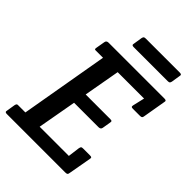

<svg xmlns="http://www.w3.org/2000/svg" viewBox="-248 -953 1065 1065"><g transform="rotate(45 284.5 -420.5)"><path d="M563 -679Q577 -679 577 -671Q577 -668 576 -664L553 -530Q552 -521 548 -518Q544 -515 534 -515H480Q470 -515 467.5 -518Q465 -521 467 -530L483 -599H276L238 -386H431Q441 -386 443.5 -383Q446 -380 444 -371L436 -323Q434 -308 417 -308H225L184 -79H413L422 -148Q424 -158 427 -161Q430 -164 440 -164H494Q504 -164 506.5 -161Q509 -158 507 -149L483 -15Q482 -6 478 -3Q474 0 464 0H6Q-8 0 -8 -8Q-8 -11 -7 -15L1 -65Q3 -74 6.5 -77Q10 -80 20 -79H72L162 -598H110Q100 -597 97.5 -600Q95 -603 97 -612L106 -664Q108 -679 125 -679ZM521 -841Q535 -841 535 -833Q535 -830 534 -826L526 -775Q524 -766 520.5 -763Q517 -760 507 -760H241Q227 -760 227 -768Q227 -771 228 -775L236 -826Q238 -835 241.5 -838Q245 -841 255 -841Z"/></g></svg>

Font: Crete Round
Style: Italic
Weight: 400
Designer: Veronika Burian
Foundry: TypeTogether
Version: Version 1.001; ttfautohint (v1.6)